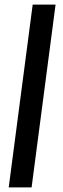

<svg xmlns="http://www.w3.org/2000/svg" viewBox="-20 -820 274 840"><path d="M18.1 0 123 -799.8H223.1L118.2 0Z"/></svg>

Font: Cooper Hewitt
Style: Medium Italic
Weight: 708
Designer: Village Type and Design LLC
Foundry: Cooper Hewitt Smithsonian Design Museum
Version: 1.000